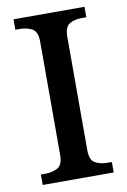

<svg xmlns="http://www.w3.org/2000/svg" viewBox="-82 -764 541 815"><g transform="rotate(-10 188.0 -357.0)"><path d="M35 0V-45H55Q85 -45 107.5 -57.5Q130 -70 130 -113V-600Q130 -644 107.5 -656.5Q85 -669 55 -669H35V-714H341V-669H322Q290 -669 268.5 -656.5Q247 -644 247 -600V-113Q247 -70 269 -57.5Q291 -45 322 -45H341V0Z"/></g></svg>

Font: Noto Serif Sinhala Medium
Style: Regular
Weight: 500
Designer: Jelle Bosma - Monotype Design Team
Foundry: Monotype Imaging Inc.
Version: Version 2.007; ttfautohint (v1.8.4.7-5d5b)